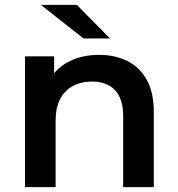

<svg xmlns="http://www.w3.org/2000/svg" viewBox="-20 -764 725 784"><path d="M82 0V-534H201V-465Q225 -494 262 -513Q315 -540 385 -540Q449 -540 499.5 -515Q550 -490 579 -438.5Q608 -387 608 -306V0H483V-290Q483 -361 449.5 -396Q416 -431 356 -431Q312 -431 278 -413Q244 -395 225.5 -359.5Q207 -324 207 -270V0ZM321 -607 147 -744H294L429 -607Z"/></svg>

Font: Montserrat Thin SemiBold
Style: Regular
Weight: 600
Version: Version 9.000